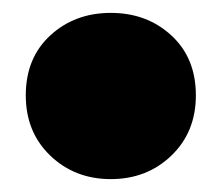

<svg xmlns="http://www.w3.org/2000/svg" viewBox="-20 -268 344 298"><path d="M152 10Q96 10 58 -26.5Q20 -63 20 -120Q20 -178 58 -213Q96 -248 152 -248Q208 -248 246 -213Q284 -178 284 -120Q284 -63 246 -26.5Q208 10 152 10Z"/></svg>

Font: Montserrat Black
Style: Regular
Weight: 900
Designer: Julieta Ulanovsky
Foundry: Julieta Ulanovsky
Version: Version 9.000; ttfautohint (v1.8.4.7-5d5b)